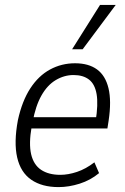

<svg xmlns="http://www.w3.org/2000/svg" viewBox="-20 -755 509 783"><path d="M219 8Q151 8 107.5 -22Q64 -52 50 -113Q36 -174 53 -265Q70 -343 103.5 -394.5Q137 -446 184 -471.5Q231 -497 286 -497Q341 -497 375.5 -472Q410 -447 422.5 -395Q435 -343 423 -263L418 -231H93L101 -277H388L370 -261Q381 -330 374 -371Q367 -412 343 -430.5Q319 -449 280 -449Q242 -449 207.5 -428.5Q173 -408 149 -365.5Q125 -323 113 -257L109 -238Q97 -169 107 -126Q117 -83 147.5 -62.5Q178 -42 226 -42Q258 -42 294 -54Q330 -66 365 -93L384 -49Q349 -20 305 -6Q261 8 219 8ZM274 -554 388 -735H452L317 -554Z"/></svg>

Font: Nunito Sans 10pt Condensed Light
Style: Italic
Weight: 300
Width: 3
Italic angle: -9°
Designer: Vernon Adams
Foundry: Vernon Adams
Version: Version 3.101;gftools[0.9.27]